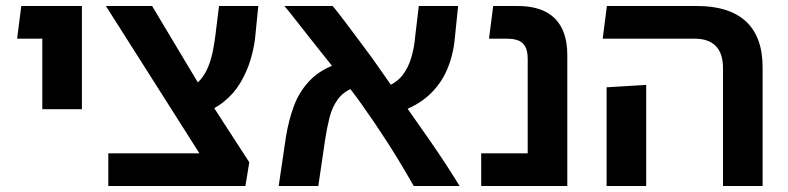

<svg xmlns="http://www.w3.org/2000/svg" viewBox="-20 -620 2625 640"><path d="M121 -256V-600H253V-256ZM37 -491 51 -600H196V-491Z M712 -3 333 -600H487L651 -326L811 -79ZM341 0V-109H770L811 -79L798 0ZM639 -237 602 -324Q630 -333 647.5 -353.5Q665 -374 675 -400Q685 -426 690 -452.5Q695 -479 698 -502L710 -600H841L830 -490Q826 -457 814.5 -419Q803 -381 781.5 -344.5Q760 -308 725 -280Q690 -252 639 -237Z M1359 0Q1316 -76 1273 -143Q1230 -210 1186.5 -271Q1143 -332 1096 -389Q1074 -416 1050 -446.5Q1026 -477 1002.5 -506.5Q979 -536 960 -560.5Q941 -585 928 -600H1089Q1108 -577 1130.5 -547Q1153 -517 1177 -485Q1201 -453 1223 -423Q1268 -358 1317 -288.5Q1366 -219 1416 -147Q1466 -75 1512 0ZM909 0 933 -163Q942 -219 960 -267.5Q978 -316 1014.5 -353.5Q1051 -391 1115 -411L1155 -326Q1123 -313 1105 -287.5Q1087 -262 1078.5 -228.5Q1070 -195 1064 -156L1041 0ZM1306 -245 1266 -330Q1302 -344 1321.5 -369Q1341 -394 1351 -428Q1361 -462 1364 -499L1376 -600H1507L1496 -492Q1491 -437 1470.5 -388.5Q1450 -340 1410 -303Q1370 -266 1306 -245Z M1739 0V-424Q1739 -449 1731.5 -463.5Q1724 -478 1709 -484.5Q1694 -491 1670 -491H1610L1624 -600H1705Q1788 -600 1829.5 -558.5Q1871 -517 1871 -437V0ZM1584 0V-109H1802V0Z M2390 0V-393Q2390 -442 2366 -466.5Q2342 -491 2296 -491H1989L2003 -600H2303Q2411 -600 2466.5 -548.5Q2522 -497 2522 -396V0ZM2002 0V-329L2134 -337V0Z"/></svg>

Font: Noto Sans Hebrew Thin SemiBold
Style: Regular
Weight: 600
Version: Version 3.001